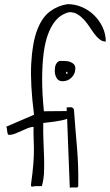

<svg xmlns="http://www.w3.org/2000/svg" viewBox="-20 -883 522 912"><path d="M296.9 -373Q308.6 -373 316.9 -373.5Q325.2 -374 331.1 -363.3Q334 -320.3 337.9 -274.9Q341.8 -229.5 345.7 -183.1Q349.6 -136.7 351.1 -90.8Q352.5 -44.9 351.6 -1Q351.6 4.9 348.6 6.3Q345.7 7.8 340.3 7.8Q335 7.8 327.6 7.3Q320.3 6.8 311.5 8.8L298.8 -318.4Q288.1 -314.5 271.5 -311Q254.9 -307.6 237.8 -305.2Q220.7 -302.7 206.1 -301.3Q191.4 -299.8 185.5 -298.8Q184.6 -252.9 186.5 -211.4Q188.5 -169.9 189.5 -132.3Q190.4 -94.7 189 -62Q187.5 -29.3 178.7 1H150.4Q146.5 1 142.1 2Q137.7 2.9 134.3 3.4Q130.9 3.9 128.9 2.4Q127 1 127 -4.9Q135.7 -67.4 138.7 -108.4Q141.6 -149.4 141.1 -179.2Q140.6 -209 139.6 -231.9Q138.7 -254.9 139.6 -280.3Q127 -280.3 112.3 -274.4Q97.7 -268.6 82 -261.2Q66.4 -253.9 51.3 -248Q36.1 -242.2 23.4 -242.2Q18.6 -242.2 17.1 -246.1Q15.6 -250 14.6 -255.9Q13.7 -261.7 13.2 -268.1Q12.7 -274.4 9.8 -281.2L141.6 -337.9Q123 -484.4 128.4 -582.5Q133.8 -680.7 156.7 -740.7Q179.7 -800.8 217.3 -828.6Q254.9 -856.4 300.8 -863.3Q336.9 -863.3 369.6 -849.1Q402.3 -835 427.2 -810.5Q452.1 -786.1 467.3 -753.9Q482.4 -721.7 482.4 -685.5Q466.8 -685.5 453.6 -695.8Q440.4 -706.1 428.7 -721.7Q417 -737.3 405.3 -755.4Q393.6 -773.4 379.4 -789.1Q365.2 -804.7 348.6 -814.9Q332 -825.2 309.6 -825.2Q290 -821.3 271 -809.1Q252 -796.9 235.8 -774.4Q219.7 -752 207 -717.3Q194.3 -682.6 187.5 -631.8Q180.7 -581.1 180.2 -512.2Q179.7 -443.4 188.5 -354.5L296.9 -355.5ZM240.2 -546.9Q240.2 -553.7 241.2 -562Q242.2 -570.3 245.6 -577.1Q249 -584 254.4 -588.9Q259.8 -593.8 267.6 -593.8Q279.3 -593.8 291 -593.3Q302.7 -592.8 313.5 -588.9Q324.2 -585 331.1 -577.6Q337.9 -570.3 337.9 -557.6Q337.9 -533.2 320.3 -515.1Q302.7 -497.1 277.3 -497.1Q257.8 -497.1 249 -512.2Q240.2 -527.3 240.2 -546.9ZM296.9 -542Q293.9 -542 293.9 -537.1Q293.9 -532.2 296.9 -532.2Q300.8 -532.2 300.8 -537.1Q300.8 -542 296.9 -542Z"/></svg>

Font: Annie Use Your Telescope
Style: Regular
Weight: 400
Designer: Kimberly Geswein
Foundry: Kimberly Geswein
Version: Version 1.002 2001